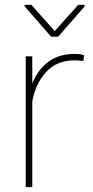

<svg xmlns="http://www.w3.org/2000/svg" viewBox="-20 -756 374 776"><path d="M319.8 -532.7 316.9 -509.3Q309.1 -510.3 300.5 -511.2Q292 -512.2 282.7 -512.2Q209 -512.2 166 -464.6Q123 -417 110.4 -345.7V0H84V-528.3H110.4V-418.5Q132.3 -473.6 175 -505.9Q217.8 -538.1 282.7 -538.1Q294.9 -538.1 304.2 -536.6Q313.5 -535.2 319.8 -532.7ZM106.9 -736.3 201.2 -630.4 295.9 -736.3H321.8V-730L215.3 -607.9H186.5L79.1 -731V-736.3Z"/></svg>

Font: Vazirmatn UI FD Thin
Style: Regular
Weight: 100
Designer: Saber Rastikerdar
Foundry: Saber Rastikerdar
Version: Version 33.003